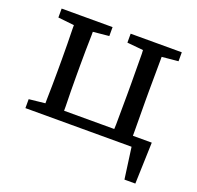

<svg xmlns="http://www.w3.org/2000/svg" viewBox="-119 -640 953 928"><g transform="rotate(20 357.5 -175.5)"><path d="M578 -285V-230L579 -75Q579 -63 579 -52H676L669 161H623H613L591 0H45V-46L128 -55V-73Q130 -152 130 -228V-284Q130 -360 128 -439V-457L45 -466V-476V-512H307V-466L225 -458V-439Q223 -361 223 -285V-230Q223 -153 225 -75Q225 -63 225 -52H483Q483 -63 484 -75L485 -230V-285Q485 -317 484.5 -358.5Q484 -400 484 -439Q483 -449 483 -458L400 -466V-512H663V-466L579 -458Q579 -449 579 -439Z"/></g></svg>

Font: Early Summer Mincho Screen
Style: Regular
Weight: 400
Designer: GuiWonder
Version: Version 1.002